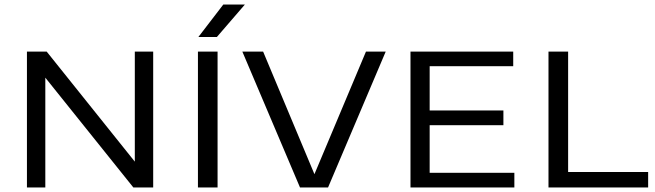

<svg xmlns="http://www.w3.org/2000/svg" viewBox="-20 -821 2870 841"><path d="M98 0V-595H184.5L586.5 -93H570.5V-595H651V0H564L161.5 -502H178.5V0Z M847 0V-595H933V0ZM849 -659 958 -801H1052.5L930 -659Z M1294 0 1041.5 -595H1132.5L1366.5 -36H1348L1583 -595H1669.5L1417 0Z M1778 0V-595H2228V-531H1862V-64H2233V0ZM1821 -272.5V-337H2185V-272.5Z M2382.5 0V-595H2468.5V-67.5H2819V0Z"/></svg>

Font: Encode Sans SC Expanded
Style: Regular
Weight: 400
Width: 7
Designer: Multiple Designers
Foundry: Impallari Type
Version: Version 3.002